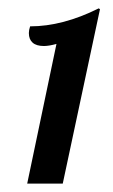

<svg xmlns="http://www.w3.org/2000/svg" viewBox="-20 -783 269 459"><path d="M115 -678Q97 -673 85 -673Q67 -673 58 -681Q49 -689 49 -704Q49 -711 52 -720Q130 -720 216 -763L219 -761L130 -344H45Z"/></svg>

Font: Lobster
Style: Regular
Weight: 400
Designer: Impallari Type
Foundry: Impallari Type
Version: Version 2.100